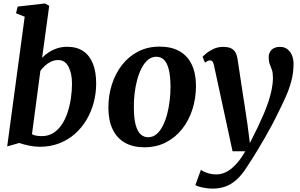

<svg xmlns="http://www.w3.org/2000/svg" viewBox="-20 -837 1732 1108"><path d="M223 -503.5Q238.5 -520 260.5 -534.5Q282.5 -549 309.5 -558Q336.5 -567 367.5 -567Q424 -567 461 -541.5Q498 -516 516.5 -468.8Q535 -421.5 535 -355.5Q535 -299 520.8 -245.2Q506.5 -191.5 479 -145.2Q451.5 -99 411.8 -64Q372 -29 321 -9.5Q270 10 209.5 10Q179 10 146 3Q113 -4 91 -12L21.5 8L122.5 -740.5L72.5 -760.5L82 -799L239.5 -817L264 -803.5ZM164.5 -62.5Q176.5 -56 191 -53.8Q205.5 -51.5 221.5 -51.5Q258.5 -51.5 287 -69.2Q315.5 -87 336 -117.2Q356.5 -147.5 369.5 -186.8Q382.5 -226 389 -269.2Q395.5 -312.5 395.5 -354.5Q395.5 -412.5 375.5 -451.5Q355.5 -490.5 315.5 -490.5Q293.5 -490.5 274 -481Q254.5 -471.5 239 -457.2Q223.5 -443 213 -428Z M901.5 -568Q968.5 -568 1015 -542Q1061.5 -516 1086 -465.5Q1110.5 -415 1111 -342.5Q1111 -271 1090.8 -207Q1070.5 -143 1031.8 -93.5Q993 -44 937.8 -15.5Q882.5 13 812.5 13Q747.5 13 701.2 -13.2Q655 -39.5 630.5 -89.8Q606 -140 605.5 -212.5Q605 -284 625.2 -348.2Q645.5 -412.5 684 -462Q722.5 -511.5 777.5 -539.8Q832.5 -568 901.5 -568ZM882.5 -509.5Q854.5 -509.5 833.2 -491.2Q812 -473 796.5 -442.5Q781 -412 771 -374Q761 -336 756.5 -295.8Q752 -255.5 752.5 -218.5Q752.5 -154 763 -116Q773.5 -78 792 -61.5Q810.5 -45 835 -45Q862.5 -45 883.5 -63Q904.5 -81 920 -111.8Q935.5 -142.5 945.2 -180.5Q955 -218.5 959.5 -259Q964 -299.5 964 -336.5Q963.5 -401.5 953.2 -439.2Q943 -477 925 -493.2Q907 -509.5 882.5 -509.5Z M1215 -459Q1211.5 -476 1206.2 -482.2Q1201 -488.5 1193 -488.5Q1185.5 -488.5 1178.5 -485.2Q1171.5 -482 1163 -475L1149 -509Q1154 -515 1170.5 -529Q1187 -543 1212.5 -554.8Q1238 -566.5 1267.5 -566.5Q1295 -566.5 1312 -558.8Q1329 -551 1338 -535.8Q1347 -520.5 1350.5 -499Q1357.5 -451.5 1364.8 -404Q1372 -356.5 1379.2 -309.2Q1386.5 -262 1393.8 -214.8Q1401 -167.5 1408 -120L1422 -11.5L1468 -104Q1486 -142 1501.8 -178.8Q1517.5 -215.5 1529.2 -251Q1541 -286.5 1548 -321.2Q1555 -356 1555 -389Q1555 -417.5 1549 -434.2Q1543 -451 1536.8 -466.8Q1530.5 -482.5 1530.5 -506.5Q1530.5 -533 1547.5 -549.8Q1564.5 -566.5 1596 -566.5Q1622 -566.5 1639.2 -552.8Q1656.5 -539 1665.2 -517Q1674 -495 1674 -469.5Q1674 -416.5 1661 -368.2Q1648 -320 1627 -274Q1606 -228 1582.5 -181Q1567.5 -149.5 1549 -115Q1530.5 -80.5 1510.5 -45.5Q1490.5 -10.5 1471.2 21.5Q1452 53.5 1434.8 80.2Q1417.5 107 1405 126Q1377 171 1346.8 198.5Q1316.5 226 1282.2 238.8Q1248 251.5 1206 251.5Q1178.5 251.5 1148.2 245Q1118 238.5 1107.5 231L1139.5 142.5Q1149.5 152 1175 160.8Q1200.5 169.5 1228 169.5Q1257 169.5 1284.8 155.8Q1312.5 142 1340.2 112.8Q1368 83.5 1395.5 36H1322Z"/></svg>

Font: Merriweather 20pt
Style: Bold Italic
Weight: 700
Italic angle: -7.8°
Version: Version 2.101